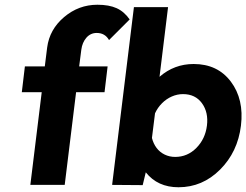

<svg xmlns="http://www.w3.org/2000/svg" viewBox="-20 -780 1039 810"><path d="M323 -570 314 -500H434L421 -391H301L253 0H108L156 -391H72L85 -500H169L179 -580Q189 -656 250.5 -708Q312 -760 391 -760Q440 -760 472 -745.5Q504 -731 527 -698L440 -611Q423 -641 388 -641Q362 -641 344.5 -621Q327 -601 323 -570Z M797 -510Q898 -510 954 -435.5Q1010 -361 996.5 -250Q983 -139 908.5 -64.5Q834 10 733 10Q645 10 595 -53L582 1L453 0L545 -750H689L653 -456Q715 -510 797 -510ZM719 -118Q771 -118 808.5 -156Q846 -194 853 -250Q860 -306 832 -344.5Q804 -383 752 -383Q728 -383 705 -373Q682 -363 663.5 -344.5Q645 -326 634 -302L621 -198Q627 -174 640.5 -156Q654 -138 674.5 -128Q695 -118 719 -118Z"/></svg>

Font: Orkney
Style: BoldItalic
Weight: 700
Designer: Samuel Oakes and Alfredo Marco Pradil
Foundry: Alfredo Marco Pradil
Version: 1.0; ttfautohint (v1.5)